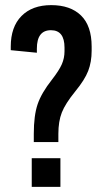

<svg xmlns="http://www.w3.org/2000/svg" viewBox="-20 -730 409 750"><path d="M180 -710Q255 -710 296.5 -669.5Q338 -629 338 -548V-532Q338 -488 324.5 -453Q311 -418 274 -373Q235 -325 221.5 -290.5Q208 -256 208 -207V-175H112V-207Q112 -279 127 -323Q142 -367 183 -419Q211 -455 221.5 -479Q232 -503 232 -530V-544Q232 -612 179 -612Q124 -612 124 -540V-524L22 -534V-548Q22 -625 64 -667.5Q106 -710 180 -710ZM216 0H104V-112H216Z"/></svg>

Font: Bebas Kai
Style: Regular
Weight: 400
Designer: Ryoichi Tsunekawa
Foundry: Dharma Type
Version: Version 1.001;PS 001.001;hotconv 1.0.70;makeotf.lib2.5.58329